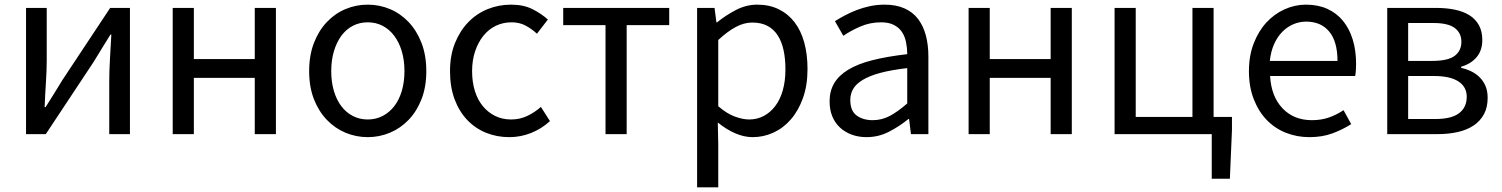

<svg xmlns="http://www.w3.org/2000/svg" viewBox="-20 -577 6463 826"><path d="M92 -543H181V-316Q181 -273 177.5 -221Q174 -169 172 -116H176Q192 -141 212.5 -174Q233 -207 248 -232L454 -543H539V0H450V-227Q450 -270 453 -322Q456 -374 459 -428H455Q439 -402 418.5 -369Q398 -336 383 -311L177 0H92Z M723 -543H814V-323H1076V-543H1167V0H1076V-242H814V0H723Z M1562 13Q1512 13 1466.5 -6Q1421 -25 1386 -61.5Q1351 -98 1330.5 -150.5Q1310 -203 1310 -271Q1310 -339 1330.5 -392Q1351 -445 1386 -482Q1421 -519 1466.5 -538Q1512 -557 1562 -557Q1612 -557 1657.5 -538Q1703 -519 1738 -482Q1773 -445 1793.5 -392Q1814 -339 1814 -271Q1814 -203 1793.5 -150.5Q1773 -98 1738 -61.5Q1703 -25 1657.5 -6Q1612 13 1562 13ZM1562 -63Q1597 -63 1626 -78Q1655 -93 1676 -120Q1697 -147 1708.5 -185.5Q1720 -224 1720 -271Q1720 -318 1708.5 -356.5Q1697 -395 1676 -423Q1655 -451 1626 -466Q1597 -481 1562 -481Q1527 -481 1498 -466Q1469 -451 1448.5 -423Q1428 -395 1416.5 -356.5Q1405 -318 1405 -271Q1405 -224 1416.5 -185.5Q1428 -147 1448.5 -120Q1469 -93 1498 -78Q1527 -63 1562 -63Z M2171 13Q2117 13 2070.5 -6Q2024 -25 1989.5 -61.5Q1955 -98 1935.5 -150.5Q1916 -203 1916 -271Q1916 -339 1937.5 -392Q1959 -445 1995 -482Q2031 -519 2078.5 -538Q2126 -557 2178 -557Q2232 -557 2270 -538Q2308 -519 2337 -493L2290 -432Q2266 -454 2240 -467.5Q2214 -481 2181 -481Q2144 -481 2113 -466Q2082 -451 2059.5 -423Q2037 -395 2024 -356.5Q2011 -318 2011 -271Q2011 -224 2023 -185.5Q2035 -147 2057.5 -120Q2080 -93 2110.5 -78Q2141 -63 2179 -63Q2217 -63 2249 -78.5Q2281 -94 2307 -117L2346 -56Q2310 -23 2265 -5Q2220 13 2171 13Z M2585 -469H2403V-543H2859V-469H2676V0H2585Z M2979 -543H3054L3062 -481H3065Q3102 -511 3146 -534Q3190 -557 3238 -557Q3290 -557 3330.5 -537Q3371 -517 3398.5 -481Q3426 -445 3440 -394Q3454 -343 3454 -280Q3454 -210 3434.5 -155.5Q3415 -101 3382.5 -63.5Q3350 -26 3307.5 -6.5Q3265 13 3218 13Q3181 13 3143 -3.5Q3105 -20 3068 -50L3070 45V229H2979ZM3203 -63Q3237 -63 3265.5 -78Q3294 -93 3315 -120.5Q3336 -148 3347.5 -188Q3359 -228 3359 -279Q3359 -324 3351 -361Q3343 -398 3326 -424.5Q3309 -451 3282 -465.5Q3255 -480 3216 -480Q3181 -480 3145.5 -461Q3110 -442 3070 -405V-120Q3107 -88 3141.5 -75.5Q3176 -63 3203 -63Z M3708 13Q3674 13 3645 2.5Q3616 -8 3594.5 -27.5Q3573 -47 3561 -75.5Q3549 -104 3549 -141Q3549 -185 3568.5 -218.5Q3588 -252 3629 -277Q3670 -302 3733 -318Q3796 -334 3883 -344Q3883 -370 3878 -395Q3873 -420 3860.5 -439Q3848 -458 3826 -469.5Q3804 -481 3771 -481Q3723 -481 3681.5 -463Q3640 -445 3608 -423L3572 -486Q3591 -498 3614.5 -510.5Q3638 -523 3665 -533.5Q3692 -544 3722.5 -550.5Q3753 -557 3786 -557Q3835 -557 3871 -541Q3907 -525 3929.5 -495.5Q3952 -466 3963 -425Q3974 -384 3974 -334V0H3899L3891 -65H3888Q3849 -33 3804 -10Q3759 13 3708 13ZM3734 -60Q3774 -60 3808.5 -78.5Q3843 -97 3883 -132V-284Q3814 -276 3767.5 -263.5Q3721 -251 3692 -233.5Q3663 -216 3650.5 -194.5Q3638 -173 3638 -147Q3638 -100 3665.5 -80Q3693 -60 3734 -60Z M4147 -543H4238V-323H4500V-543H4591V0H4500V-242H4238V0H4147Z M5280 -74V-17L5271 192H5193V0H4775V-543H4866V-74H5110V-543H5201V-74Z M5613 13Q5559 13 5511.5 -6Q5464 -25 5429 -61.5Q5394 -98 5373.5 -151Q5353 -204 5353 -271Q5353 -337 5373.5 -390Q5394 -443 5428 -480Q5462 -517 5506.5 -537Q5551 -557 5598 -557Q5650 -557 5690 -539Q5730 -521 5757.5 -487.5Q5785 -454 5799.5 -407Q5814 -360 5814 -302Q5814 -287 5813 -273.5Q5812 -260 5810 -250H5444Q5449 -162 5497.5 -111Q5546 -60 5624 -60Q5664 -60 5697 -71.5Q5730 -83 5760 -103L5793 -43Q5757 -20 5713 -3.5Q5669 13 5613 13ZM5734 -315Q5734 -398 5698.5 -441Q5663 -484 5599 -484Q5570 -484 5543.5 -472.5Q5517 -461 5496 -439.5Q5475 -418 5461 -386.5Q5447 -355 5443 -315Z M5948 -543H6157Q6202 -543 6238.5 -535.5Q6275 -528 6301.5 -511.5Q6328 -495 6342.5 -468.5Q6357 -442 6357 -405Q6357 -360 6332.5 -331Q6308 -302 6266 -290V-285Q6289 -280 6309.5 -270Q6330 -260 6346 -244Q6362 -228 6371 -206.5Q6380 -185 6380 -156Q6380 -115 6364 -85.5Q6348 -56 6319.5 -37Q6291 -18 6251.5 -9Q6212 0 6165 0H5948ZM6141 -315Q6210 -315 6238.5 -337Q6267 -359 6267 -397Q6267 -435 6238.5 -456.5Q6210 -478 6147 -478H6038V-315ZM6155 -65Q6224 -65 6257 -90Q6290 -115 6290 -161Q6290 -203 6254.5 -226.5Q6219 -250 6149 -250H6038V-65Z"/></svg>

Font: SpoqaHanSansJP-Regular
Style: Regular
Weight: 400
Designer: [Source Han Sans]
Ryoko NISHIZUKA  (kana & ideographs); Paul D. Hunt (Latin, Greek & Cyrillic); Wenlong ZHANG  (bopomofo
Foundry: Spoqa (http://bi.spoqa.com)
Version: Version 1.002.20150607